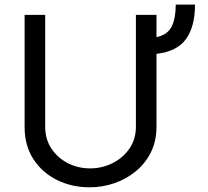

<svg xmlns="http://www.w3.org/2000/svg" viewBox="-20 -791 888 821"><path d="M561.1 -727.3H649.1V-632.1Q696.7 -642.4 714.1 -677.6Q731.5 -712.7 731.5 -771.3H813.9Q813.9 -677.9 775.7 -624.5Q737.6 -571 649.1 -560.7V-248.6Q649.1 -188.2 625.5 -140.4Q601.9 -92.7 561.3 -59.1Q520.6 -25.6 469.5 -7.8Q418.3 9.9 363.6 9.9Q286.9 9.9 223.7 -21.3Q160.5 -52.6 122.9 -110.4Q85.2 -168.3 85.2 -248.6V-727.3H173.3V-248.6Q173.3 -196 199.6 -156.1Q225.9 -116.1 269.5 -93.6Q313.2 -71 365.1 -71Q416.9 -71 461.6 -93.6Q506.4 -116.1 533.7 -156.1Q561.1 -196 561.1 -248.6Z"/></svg>

Font: Interface
Style: Regular
Weight: 400
Designer: Rasmus Andersson
Foundry: rsms
Version: Version 1.8